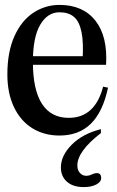

<svg xmlns="http://www.w3.org/2000/svg" viewBox="-20 -536 476 782"><path d="M10 -233Q10 -325 39 -389Q68 -453 116.5 -484.5Q165 -516 222 -516Q318 -516 368.5 -452Q419 -388 412 -272H82V-307H341L316 -287Q321 -362 312 -405.5Q303 -449 281 -467.5Q259 -486 222 -486Q174 -486 144 -435.5Q114 -385 114 -284Q114 -170 151 -113Q188 -56 260 -56Q367 -56 400 -183L420 -179Q399 -80 350 -32Q301 16 222 16Q160 16 112 -13.5Q64 -43 37 -99.5Q10 -156 10 -233ZM228 146Q228 98 272 53.5Q316 9 391 -10V6Q295 80 295 138Q295 158 306.5 169.5Q318 181 334 180Q346 179 355 174Q365 169 374 169Q392 169 392 189Q392 205 372 215.5Q352 226 321 226Q277 226 252.5 204Q228 182 228 146Z"/></svg>

Font: RL Madena Variable
Style: Regular
Weight: 400
Designer: I Kadek Wantara Putra
Foundry: Roughlines ID
Version: Version 1.000;Glyphs 3.1.2 (3151)